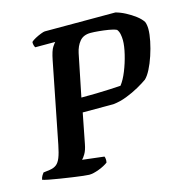

<svg xmlns="http://www.w3.org/2000/svg" viewBox="-115 -803 874 901"><g transform="rotate(-15 321.5 -352.0)"><path d="M209 0Q202 0 180.2 -2.5Q158.5 -5 129.5 -9.2Q100.5 -13.5 71.2 -18Q42 -22.5 19.5 -27Q-3 -31.5 -11 -34.5Q-9 -45.5 -3.5 -54.5Q2 -63.5 4.5 -66L35.5 -70Q55.5 -73 68 -82.5Q80.5 -92 89 -113.5Q97.5 -135 105 -173L182 -563Q191 -609 202.2 -625.2Q213.5 -641.5 216 -643.5H119Q116 -648 114 -655Q112 -662 112.5 -671Q119.5 -678 133.5 -685.5Q147.5 -693 161.8 -698.5Q176 -704 181.5 -704H524.5Q547.5 -698 571.8 -685.2Q596 -672.5 616.8 -656.8Q637.5 -641 648 -624.5Q651 -617.5 652.5 -608Q654 -598.5 654 -589.5Q654 -564 647.2 -530.8Q640.5 -497.5 629.2 -463.8Q618 -430 604.2 -403.2Q590.5 -376.5 576.5 -363.5Q559 -351 531 -335.2Q503 -319.5 470.2 -306.8Q437.5 -294 404 -290.5H255L226.5 -144.5Q221 -115.5 211.2 -99.2Q201.5 -83 194.5 -76.5L300 -64Q302 -60 303 -52.2Q304 -44.5 302 -34.5Q285.5 -21.5 257.2 -10.8Q229 0 209 0ZM267 -359.5Q304.5 -359.5 339.5 -360.2Q374.5 -361 405 -362.5Q435.5 -364 458.5 -365.5Q476 -387.5 491 -424.8Q506 -462 515.5 -501.8Q525 -541.5 525 -569Q525 -584 522 -598.8Q519 -613.5 511 -623Q497 -629.5 473.8 -633.2Q450.5 -637 427 -639.2Q403.5 -641.5 387 -641.5Q352 -641.5 333.8 -619.5Q315.5 -597.5 308.5 -564Z"/></g></svg>

Font: Texturina Medium
Style: Italic
Weight: 500
Italic angle: -11°
Designer: Guillermo Torres Carreño
Foundry: Omnibus-Type
Version: Version 1.002